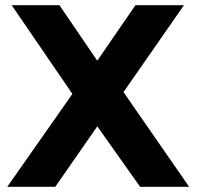

<svg xmlns="http://www.w3.org/2000/svg" viewBox="-20 -720 761 740"><path d="M25 -700H209L355 -486L502 -700H689L456 -365L709 0H520L355 -233L193 0H8L259 -358Z"/></svg>

Font: Gontserrat SemiBold
Style: Regular
Weight: 600
Designer: Julieta Ulanovsky
Foundry: Julieta Ulanovsky
Version: Version 6.001